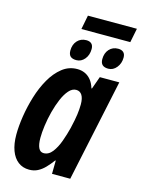

<svg xmlns="http://www.w3.org/2000/svg" viewBox="-126 -907 729 989"><g transform="rotate(15 239.0 -412.5)"><path d="M128.9 9.8Q94.7 9.8 70.1 -9Q45.4 -27.8 32.2 -63.2Q19 -98.6 19 -147.9Q19 -191.9 27.3 -245.8Q35.6 -299.8 52.2 -354.2Q68.8 -408.7 94.7 -454.1Q120.6 -499.5 155.8 -527.3Q190.9 -555.2 235.8 -555.2Q257.8 -555.2 276.1 -547.1Q294.4 -539.1 308.6 -522.2Q322.8 -505.4 331.1 -478H334L357.9 -544.9H461.9L346.2 0H249L250 -70.8H247.1Q229.5 -46.9 211.9 -28.8Q194.3 -10.7 174.3 -0.5Q154.3 9.8 128.9 9.8ZM179.2 -91.8Q206.1 -91.8 225.6 -117.2Q245.1 -142.6 258.5 -179.9Q272 -217.3 280.8 -252.9Q292 -300.3 295.9 -330.1Q299.8 -359.9 299.8 -383.8Q299.8 -416 289.1 -433.1Q278.3 -450.2 257.8 -450.2Q236.8 -450.2 219 -429.9Q201.2 -409.7 187.3 -377Q173.3 -344.2 163.3 -305.7Q153.3 -267.1 148.2 -229.7Q143.1 -192.4 143.1 -164.1Q143.1 -128.4 152.1 -110.1Q161.1 -91.8 179.2 -91.8ZM202.1 -759.8 216.8 -835H478L462.9 -759.8ZM217.8 -598.1Q196.3 -598.1 186 -607.9Q175.8 -617.7 175.8 -638.2Q175.8 -670.4 194.3 -690.7Q212.9 -710.9 242.2 -710.9Q260.3 -710.9 270 -701.7Q279.8 -692.4 279.8 -673.8Q279.8 -641.6 262 -619.9Q244.1 -598.1 217.8 -598.1ZM388.2 -598.1Q367.2 -598.1 356.7 -607.9Q346.2 -617.7 346.2 -638.2Q346.2 -670.4 364.5 -690.7Q382.8 -710.9 412.1 -710.9Q430.2 -710.9 440.2 -701.7Q450.2 -692.4 450.2 -673.8Q450.2 -642.6 432.1 -620.4Q414.1 -598.1 388.2 -598.1Z"/></g></svg>

Font: Open Sans Condensed
Style: Italic
Weight: 400
Width: 3
Italic angle: -12°
Designer: Monotype Design Team
Foundry: Monotype Imaging Inc.
Version: Version 3.000